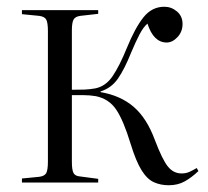

<svg xmlns="http://www.w3.org/2000/svg" viewBox="-20 -541 616 569"><path d="M480 8Q456 8 436 -1Q416 -10 399.5 -36.5Q383 -63 367 -115Q346 -184 324.5 -216Q303 -248 264 -256Q246 -259 228.5 -259Q211 -259 193 -259V-61Q193 -37 198 -28Q203 -19 218 -18L271 -11V0H45V-12L96 -17Q112 -19 117 -28Q122 -37 122 -63V-448Q122 -474 117 -483Q112 -492 96 -494L45 -499V-511H271V-500L218 -494Q203 -492 198 -483Q193 -474 193 -451V-275Q214 -275 229.5 -275.5Q245 -276 262 -279Q293 -285 313.5 -315Q334 -345 356 -399Q380 -458 405 -489.5Q430 -521 467 -521Q488 -521 504.5 -507Q521 -493 521 -470Q521 -447 506 -431Q491 -415 474 -415Q435 -415 417 -471Q405 -461 393.5 -439Q382 -417 369 -386Q349 -336 329.5 -308Q310 -280 278 -270V-268Q337 -258 376 -224.5Q415 -191 439 -126Q461 -68 477.5 -47.5Q494 -27 518 -27Q531 -27 541 -31.5Q551 -36 563 -43L568 -34Q548 -15 527.5 -3.5Q507 8 480 8Z"/></svg>

Font: Literata 72pt Light
Style: Regular
Weight: 300
Designer: Latin by Veronika Burian and Jose Scaglione. Greek by Irene Vlachou. Cyrillic by Vera Evstafieva.
Foundry: TypeTogether
Version: Version 3.002